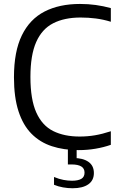

<svg xmlns="http://www.w3.org/2000/svg" viewBox="-20 -770 616 997"><path d="M387.5 9.5Q311 9.5 249.2 -10.8Q187.5 -31 143.5 -75.5Q99.5 -120 76 -192.5Q52.5 -265 52.5 -368.5Q52.5 -502.5 93.5 -586.5Q134.5 -670.5 211.2 -710Q288 -749.5 395.5 -749.5Q438.5 -749.5 477.8 -744Q517 -738.5 555.5 -728V-657Q516.5 -669 477.8 -674Q439 -679 398.5 -679Q314.5 -679 256.2 -649.2Q198 -619.5 168 -551.8Q138 -484 138 -370.5Q138 -253.5 168.5 -185.8Q199 -118 256.2 -89.5Q313.5 -61 393.5 -61Q434.5 -61 473 -67.5Q511.5 -74 555.5 -88.5V-18Q518.5 -5 476.2 2.2Q434 9.5 387.5 9.5ZM357 207.5Q332 207.5 307 203Q282 198.5 260.5 189.5V149Q287 160 309.8 164.2Q332.5 168.5 354 168.5Q385 168.5 402 158.8Q419 149 419 126.5Q419 104.5 401.8 94.2Q384.5 84 353 84H332.5V-10H378V68.5L361.5 50.5Q410.5 50.5 439 70.2Q467.5 90 467.5 128.5Q467.5 167 438.5 187.2Q409.5 207.5 357 207.5Z"/></svg>

Font: Encode Sans Condensed Thin
Style: Regular
Weight: 400
Version: Version 3.002